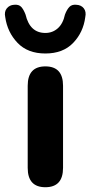

<svg xmlns="http://www.w3.org/2000/svg" viewBox="-57 -776 378 804"><path d="M133 8Q59 8 59 -73V-417Q59 -498 133 -498Q207 -498 207 -417V-73Q207 8 133 8ZM133 -552Q59 -552 16.5 -596.5Q-26 -641 -35 -704Q-40 -727 -28.5 -741Q-17 -755 2 -756Q22 -758 32 -747Q42 -736 50 -715Q68 -638 133 -638Q163 -638 185 -657.5Q207 -677 215 -715Q223 -736 233.5 -747Q244 -758 263 -756Q283 -755 294 -741Q305 -727 300 -704Q292 -641 249.5 -596.5Q207 -552 133 -552Z"/></svg>

Font: Chiron GoRound TC
Style: Bold
Weight: 700
Designer: Ryoko NISHIZUKA 西塚涼子 (kana, bopomofo & ideographs); Paul D. Hunt (Latin, Greek & Cyrillic); Sandoll Communications 산돌커뮤니
Foundry: Adobe
Version: Version 1.000;hotconv 1.1.1;makeotfexe 2.6.0